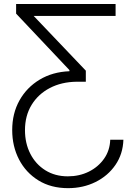

<svg xmlns="http://www.w3.org/2000/svg" viewBox="-20 -748 678 983"><path d="M611.8 -32.7Q609.4 40.5 571 96.4Q532.7 152.3 469.2 183.8Q405.8 215.3 328.6 215.3Q240.7 215.3 176.5 175.5Q112.3 135.7 77.4 68.4Q42.5 1 42.5 -82Q42.5 -167.5 79.8 -234.1Q117.2 -300.8 183.1 -340.3Q249 -379.9 335.4 -383.3V-389.2L62.5 -678.2V-727.5H571.8V-666.5H152.3L419.4 -386.2V-329.6H372.6Q294.9 -328.6 235.1 -297.4Q175.3 -266.1 141.6 -210.7Q107.9 -155.3 107.9 -81.5Q107.9 -14.2 135.3 39.3Q162.6 92.8 212.2 123.8Q261.7 154.8 327.1 154.8Q386.2 154.8 434.6 130.9Q482.9 106.9 512.7 64.7Q542.5 22.5 544.4 -32.7Z"/></svg>

Font: Inter Display Light
Style: Regular
Weight: 300
Designer: Rasmus Andersson
Foundry: rsms
Version: Version 4.000;git-a52131595